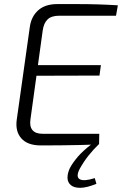

<svg xmlns="http://www.w3.org/2000/svg" viewBox="-20 -711 597 940"><path d="M260 -691Q310 -691 360.5 -691Q411 -691 460.5 -689.5Q510 -688 557 -685L548 -634H269Q232 -634 213 -616Q194 -598 189 -561L129 -126Q124 -92 139 -74Q154 -56 189 -56H466L465 -5Q419 -2 371 -1Q323 0 275 0.5Q227 1 180 1Q115 1 84.5 -33.5Q54 -68 62 -125L126 -579Q133 -630 167 -660.5Q201 -691 260 -691ZM118 -392H474L467 -341L110 -340ZM432 -8 464 -5Q437 21 413.5 50.5Q390 80 370 116Q350 155 370.5 166.5Q391 178 444 161L452 189Q405 208 374 208.5Q343 209 327 195.5Q311 182 310.5 160Q310 138 322 112Q335 87 360.5 57Q386 27 432 -8Z"/></svg>

Font: Exo 2 Light
Style: Italic
Weight: 300
Italic angle: -8°
Designer: Natanael Gama
Foundry: Natanael Gama
Version: Version 2.010